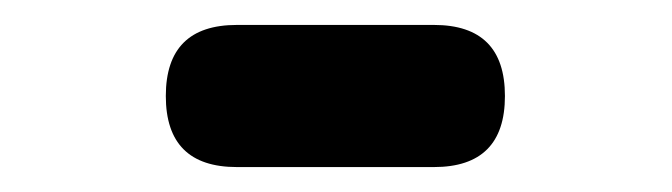

<svg xmlns="http://www.w3.org/2000/svg" viewBox="-20 -782 539 154"><path d="M170 -648Q113 -648 113 -705Q113 -762 170 -762H328Q385 -762 385 -705Q385 -648 328 -648Z"/></svg>

Font: MaokenZhuyuanTi
Style: Regular
Weight: 400
Designer: Fontworks Inc & LongZhuTi team: ZERO子、时光羊、荆南、频凡、刘鹏、Little White Dog、帆影Magmeta、奈白不弍、白日月球、ChaoTawei、雨三（排名不分先后）
Version: Version 1.000; 20230222